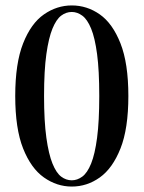

<svg xmlns="http://www.w3.org/2000/svg" viewBox="-20 -673 528 706"><path d="M244 13Q189 13 141.5 -20.5Q94 -54 65 -127Q36 -200 36 -320Q36 -440 65 -513.5Q94 -587 141.5 -620Q189 -653 244 -653Q300 -653 347 -620Q394 -587 423 -513.5Q452 -440 452 -320Q452 -200 423 -127Q394 -54 347 -20.5Q300 13 244 13ZM244 -10Q264 -10 282.5 -23.5Q301 -37 315 -71.5Q329 -106 337 -166.5Q345 -227 345 -320Q345 -414 337 -474Q329 -534 315 -568Q301 -602 282.5 -615.5Q264 -629 244 -629Q223 -629 205 -615.5Q187 -602 173 -568Q159 -534 150.5 -474Q142 -414 142 -320Q142 -227 150.5 -166.5Q159 -106 173 -71.5Q187 -37 205 -23.5Q223 -10 244 -10Z"/></svg>

Font: Source Serif 4 60pt SemiBold
Style: Regular
Weight: 600
Version: Version 4.004;hotconv 1.0.116;makeotfexe 2.5.65601